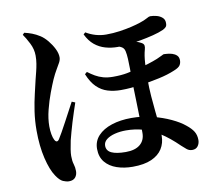

<svg xmlns="http://www.w3.org/2000/svg" viewBox="-89 -889 1177 1047"><g transform="rotate(-10 500.0 -365.0)"><path d="M438 -728.8Q463.5 -713.4 491.6 -705.3Q519.8 -697.3 548.9 -697.3Q587.9 -697.3 624.4 -702.6Q661 -707.9 691.1 -715.1Q721.1 -722.3 739.4 -728.5Q767 -737.5 781.1 -745.8Q795.1 -754 801.6 -754Q819.2 -754 837.4 -749.1Q855.6 -744.2 868.1 -733.1Q880.7 -722.1 880.7 -703.8Q881.4 -688.4 874.9 -681.3Q868.3 -674.2 857.4 -668.7Q833.4 -657.9 798.1 -649Q762.7 -640.1 724.6 -633.3Q686.6 -626.5 652.9 -623.1Q619.3 -619.6 598.8 -619.6Q563.9 -619.6 531.1 -628.9Q498.3 -638.2 471.9 -660Q445.5 -681.8 427.4 -719.4ZM409.4 -514.7Q429 -500 448.6 -488.6Q468.2 -477.2 492.1 -470.5Q516 -463.9 545.7 -463.9Q591.3 -463.9 624 -470.2Q656.7 -476.5 684.9 -483.2Q715 -490.5 745.1 -499.9Q775.2 -509.3 797.9 -518.5Q816 -526.1 826.4 -531.7Q836.8 -537.3 839.3 -537.3Q844.6 -537.3 857.8 -536.1Q871 -535 885.3 -530.8Q899.5 -526.5 910 -516.7Q920.4 -506.9 920.4 -488.7Q920.4 -473 912.3 -461.3Q904.2 -449.7 878.7 -439.6Q839.2 -422.9 789.8 -412.3Q740.4 -401.8 693.4 -394.5Q660.2 -390.2 632.3 -387.7Q604.4 -385.2 574.9 -385.2Q536.6 -385.2 503.2 -395.3Q469.7 -405.3 443.1 -431.1Q416.4 -456.8 397.1 -504.3ZM578.6 -629.5 617.9 -646.2Q636.5 -644.6 657.4 -640.8Q678.2 -636.9 697.8 -631.5Q717.4 -626 729.3 -619Q742.1 -612.3 744 -603.1Q745.9 -593.9 741.9 -580.2Q733.1 -549.8 730.6 -506.8Q728.1 -463.9 728.1 -422Q728.1 -369.3 731.7 -323.6Q735.3 -278 739.4 -238.4Q743.5 -198.9 747.1 -164.6Q750.7 -130.3 750.7 -101.1Q750.7 -60.7 730.9 -29.3Q711.2 2.1 670.7 20Q630.1 38 566.4 38Q518.7 38 478.6 24.3Q438.6 10.6 414.8 -18.2Q391.1 -47.1 391.1 -91.7Q391.1 -134 418.8 -163.9Q446.5 -193.8 494.8 -209.6Q543.1 -225.4 604.4 -225.4Q664.3 -225.4 719.6 -211.3Q775 -197.1 820.2 -176Q865.5 -154.9 893.5 -131.5Q919.9 -110.5 931.9 -90.7Q943.9 -70.9 943.9 -43.7Q943.9 -25 933.4 -10.4Q922.8 4.1 902.1 4.1Q885.1 4.1 872 -6.4Q858.9 -16.9 846 -29.1Q793.7 -80.4 747.3 -109.5Q700.9 -138.6 656.4 -151.2Q612 -163.7 562.8 -163.7Q530.6 -163.7 501.9 -156.6Q473.3 -149.4 455.3 -135.4Q437.4 -121.3 437.4 -100.8Q437.4 -72.9 464.3 -60.4Q491.2 -47.8 543 -47.8Q594.8 -47.8 622.4 -70.7Q650.1 -93.6 650.1 -134.7Q650.1 -182.8 649.2 -227.6Q648.3 -272.3 647.1 -311.5Q646 -350.7 645.1 -382.7Q644.2 -414.8 644.2 -436.9Q644.2 -461.4 643.9 -490.4Q643.7 -519.3 642.4 -545.6Q641 -572 637.4 -587.9Q633.7 -609.3 613.3 -617.4Q592.9 -625.5 578.6 -629.5ZM100.3 -774.7 109.8 -784.5Q131 -779.7 151.9 -771.9Q172.8 -764 194.9 -749.9Q213.7 -737.9 232.6 -715.2Q251.4 -692.4 264.1 -667Q276.7 -641.5 276.7 -619.5Q276.7 -606.1 269 -591.3Q261.3 -576.5 249 -556.4Q236.8 -536.3 223.3 -506.2Q212.1 -480.7 196.1 -438.3Q180.2 -396 168.1 -348.2Q156 -300.4 156 -258.1Q156 -234 159.7 -213.9Q163.4 -193.7 169.1 -183Q174.8 -171.1 181.7 -170.2Q188.7 -169.4 195.4 -179.4Q202.7 -190.6 215.9 -213.9Q229.2 -237.2 244.4 -265.9Q259.6 -294.6 274.6 -322.5Q289.5 -350.4 299.7 -369.4L318.2 -361.8Q310.4 -339.6 301.9 -313.2Q293.3 -286.9 284.8 -259.5Q276.3 -232.1 269.6 -206.9Q262.9 -181.8 257.9 -162.7Q252.3 -137 248.9 -114.4Q245.5 -91.9 245.5 -78.4Q245.5 -49.8 251.4 -31.7Q257.2 -13.6 257.2 7.2Q257.2 27.9 245.7 41.8Q234.1 55.7 210.5 55.7Q195.6 55.7 177.7 47.9Q159.8 40.1 140.6 11.2Q116.3 -24.4 99.9 -92.5Q83.6 -160.7 83.6 -247.1Q83.6 -301.8 91.1 -352.7Q98.7 -403.5 109.2 -447.2Q119.7 -490.9 126.7 -522.2Q132.5 -544.5 137.5 -565.1Q142.6 -585.7 146.1 -607Q149.6 -628.2 149.6 -651.2Q149.6 -686.7 132.3 -720.5Q115 -754.3 100.3 -774.7Z"/></g></svg>

Font: Source Han Serif JP VF
Style: Regular
Weight: 250
Designer: Ryoko NISHIZUKA 西塚涼子 (kana & ideographs); Frank Grießhammer (Latin, Greek & Cyrillic); Wenlong ZHANG 张文龙 (bopomofo); San
Foundry: Adobe
Version: Version 2.001;hotconv 1.1.0;makeotfexe 2.6.0